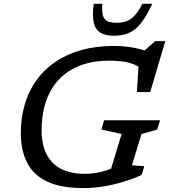

<svg xmlns="http://www.w3.org/2000/svg" viewBox="-20 -948 862 978"><path d="M413 -62.5Q439 -62.5 466.8 -66.8Q494.5 -71 523.2 -80.5Q552 -90 581.5 -106L535.5 -54.5L599.5 -265.5L496.5 -288L510.5 -335.5H795.5L780.5 -288L700.5 -265L652 -106L715 -101.5L701.5 -57Q657 -36.5 607.2 -21.5Q557.5 -6.5 506.2 1.8Q455 10 404.5 10Q288 10 218 -24.2Q148 -58.5 117 -121.5Q86 -184.5 86 -270Q86 -346.5 105.5 -414Q125 -481.5 163.8 -536.8Q202.5 -592 260 -631.5Q317.5 -671 392.8 -692.5Q468 -714 561 -714Q595.5 -714 626.2 -710.2Q657 -706.5 684.2 -700Q711.5 -693.5 735.5 -684.5L707.5 -683L770.5 -738.5H822L745 -479H677.5L687 -636L698 -601.5Q661.5 -624.5 622 -631.8Q582.5 -639 535 -639Q463 -639 407.5 -621.2Q352 -603.5 311.2 -571.5Q270.5 -539.5 244 -495.8Q217.5 -452 204.8 -399Q192 -346 192 -287Q192 -211 218 -161Q244 -111 293.5 -86.8Q343 -62.5 413 -62.5ZM573 -832Q603.5 -832 626 -840.5Q648.5 -849 667.2 -870.2Q686 -891.5 705 -928.5H755.5Q726.5 -866 698.5 -830.5Q670.5 -795 637.5 -780.5Q604.5 -766 561 -766Q515 -766 489.8 -782.5Q464.5 -799 457 -834.8Q449.5 -870.5 457.5 -928.5H501.5Q498 -891.5 503.8 -870.2Q509.5 -849 526.5 -840.5Q543.5 -832 573 -832Z"/></svg>

Font: Newsreader 7pt
Style: Italic
Weight: 400
Italic angle: -17°
Designer: Hugues Gentile
Foundry: Production Type
Version: Version 1.003